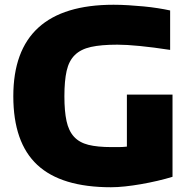

<svg xmlns="http://www.w3.org/2000/svg" viewBox="-20 -774 797 808"><path d="M447 14Q238 14 137 -80Q36 -174 36 -369Q36 -754 458 -754Q488 -754 520.5 -752Q553 -750 584.5 -747Q616 -744 644.5 -739.5Q673 -735 696 -730V-564Q624 -575 568 -580.5Q512 -586 474 -586Q406 -586 363 -576.5Q320 -567 295 -542.5Q270 -518 260.5 -476Q251 -434 251 -369Q251 -306 260 -264.5Q269 -223 291.5 -198.5Q314 -174 352 -164.5Q390 -155 449 -155Q463 -155 479.5 -155Q496 -155 514 -157V-376H706V-30Q677 -21 642.5 -13Q608 -5 573.5 1Q539 7 506.5 10.5Q474 14 447 14Z"/></svg>

Font: Encode Sans Wide
Style: ExtraBold
Weight: 800
Designer: Pablo Impallari, Andres Torresi
Foundry: Pablo Impallari, Andres Torresi
Version: Version 1.000; ttfautohint (v1.00) -l 8 -r 50 -G 200 -x 14 -